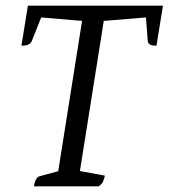

<svg xmlns="http://www.w3.org/2000/svg" viewBox="-20 -661 598 681"><path d="M100 0Q103 -16 108 -25Q113 -34 121 -36L202 -58L184 -38L273 -599L282 -586L116 -600L130 -609L93 -516Q89 -507 80.5 -503Q72 -499 56 -499L79 -641H558L535 -499Q519 -499 512 -503Q505 -507 504 -516L497 -609L508 -600L338 -586L350 -599L261 -39L249 -57L352 -38Q349 -24 345 -16Q341 -8 330 0Z"/></svg>

Font: Petrona
Style: Italic
Weight: 400
Italic angle: -9°
Designer: Ringo R. Seeber
Foundry: Ringo R. Seeber
Version: Version 2.001; ttfautohint (v1.8.3)